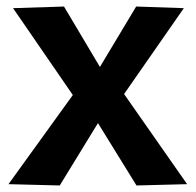

<svg xmlns="http://www.w3.org/2000/svg" viewBox="-20 -564 600 588"><path d="M6 0 203 -273 20 -539 176 -544 286 -359 397 -544 543 -539 360 -276 553 0 398 4 280 -187 163 4Z"/></svg>

Font: Georama ExtraCondensed Thin SemiBold
Style: Regular
Weight: 600
Version: Version 1.001